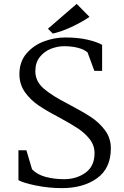

<svg xmlns="http://www.w3.org/2000/svg" viewBox="-20 -958 641 989"><path d="M75 0ZM75 -30V-184H116L145 -86Q172 -58 216 -46.5Q260 -35 310 -35Q374 -35 420.5 -68.5Q467 -102 467 -169Q467 -209 442.5 -240.5Q418 -272 382 -296Q346 -320 285 -353Q220 -387 178 -415.5Q136 -444 108 -484Q80 -524 80 -576Q80 -640 116.5 -682.5Q153 -725 207 -745Q261 -765 316 -765Q382 -765 431 -753.5Q480 -742 506 -727V-593H466L431 -688Q413 -704 380.5 -712Q348 -720 310 -720Q277 -720 243 -707Q209 -694 185.5 -665Q162 -636 162 -591Q162 -539 205.5 -501.5Q249 -464 332 -422Q404 -384 447 -356Q490 -328 520.5 -287.5Q551 -247 551 -194Q551 -91 480 -40Q409 11 299 11Q231 11 165 -2.5Q99 -16 75 -30ZM375 -938 441 -871Q398 -842 347 -818.5Q296 -795 252 -785L227 -810Z"/></svg>

Font: Martel
Style: Regular
Weight: 400
Designer: Dan Reynolds
Foundry: Dan Reynolds
Version: Version 1.001; ttfautohint (v1.1) -l 5 -r 5 -G 72 -x 0 -D la